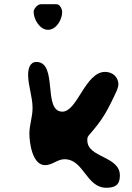

<svg xmlns="http://www.w3.org/2000/svg" viewBox="-20 -867 624 908"><path d="M139 -811C139 -776 168 -726 207 -726C246 -726 274 -774 274 -810C274 -823 264 -847 247 -847H173C158 -847 139 -826 139 -811ZM285 -114C377 -114 387 21 483 21C525 21 547 7 547 -37C547 -130 393 -120 393 -203C393 -213 393 -218 400 -227C465 -301 486 -338 533 -440C535 -444 540 -462 540 -467C540 -503 512 -527 477 -527C383 -527 346 -339 275 -339C180 -339 256 -574 152 -574C120 -574 113 -539 113 -514C113 -460 134 -410 134 -356C134 -314 119 -277 119 -235C119 -192 133 -86 193 -86C228 -86 251 -114 285 -114Z"/></svg>

Font: Charger
Style: Overspray
Weight: 400
Designer: Jasper
Foundry: Cannot Into Space Fonts
Version: Version 0.980